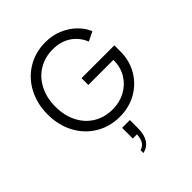

<svg xmlns="http://www.w3.org/2000/svg" viewBox="-289 -918 1399 1399"><g transform="rotate(-45 410.5 -218.5)"><path d="M66 -372Q66 -482 112.5 -570Q159 -658 241.5 -707.5Q324 -757 428 -757Q500 -757 561 -730.5Q622 -704 664.5 -661.5Q707 -619 726 -571L654 -536Q626 -605 567.5 -643.5Q509 -682 428 -682Q346 -682 282 -643Q218 -604 182 -533.5Q146 -463 146 -372Q146 -281 182 -210.5Q218 -140 282 -101.5Q346 -63 428 -63Q500 -63 559 -95Q618 -127 652 -183Q686 -239 686 -310V-351L722 -315H428V-385H766V-323Q766 -227 721 -150.5Q676 -74 599 -31Q522 12 428 12Q324 12 241.5 -37.5Q159 -87 112.5 -174.5Q66 -262 66 -372ZM424 190H381V80H461V164Q461 229 436 268.5Q411 308 361 320V290Q391 282 406.5 256.5Q422 231 424 190Z"/></g></svg>

Font: Trafiko Sans Variable
Style: Regular
Weight: 400
Designer: Gumpita Rahayu / Trafiko
Foundry: Tokotype / Trafiko
Version: Version 0.001;FEAKit 1.0